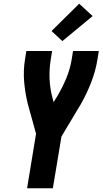

<svg xmlns="http://www.w3.org/2000/svg" viewBox="-20 -1008 549 1028"><path d="M125 0 173 -292 129 -451Q115 -507 109.5 -568Q104 -629 114 -691L121 -735H259L252 -691Q243 -637 245.5 -583.5Q248 -530 262 -480L267 -461L288 -495Q315 -541 335.5 -590.5Q356 -640 364 -691L371 -735H509L502 -691Q492 -628 468 -566.5Q444 -505 411 -447Q409 -444 407.5 -441.5Q406 -439 404 -436L309 -277L263 0ZM314 -788 256 -842 404 -988 476 -922Z"/></svg>

Font: Iosevka Curly Heavy
Style: Italic
Weight: 900
Italic angle: -9°
Monospace: yes
Designer: Belleve Invis
Foundry: Belleve Invis
Version: Version 22.1.2; ttfautohint (v1.8.4)